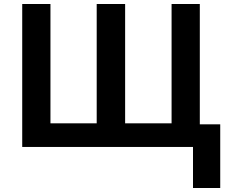

<svg xmlns="http://www.w3.org/2000/svg" viewBox="-20 -734 1142 959"><path d="M1080 -113V205H944V0H91V-714H232V-118H463V-714H605V-118H837V-714H978V-113Z"/></svg>

Font: Noto Sans UI
Style: Bold
Weight: 700
Designer: Monotype Design Team
Foundry: Monotype Imaging Inc.
Version: Version 1.901